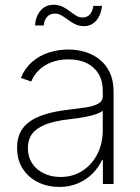

<svg xmlns="http://www.w3.org/2000/svg" viewBox="-20 -757 578 790"><path d="M223.6 12.2Q176.8 12.2 137.2 -6.8Q97.7 -25.9 74 -62Q50.3 -98.1 50.3 -149.9Q50.3 -184.1 62.5 -210.2Q74.7 -236.3 99.9 -255.1Q125 -273.9 164.6 -286.4Q204.1 -298.8 258.8 -305.2Q300.3 -310.1 332.8 -314.9Q365.2 -319.8 384 -330.3Q402.8 -340.8 402.8 -361.3V-383.8Q402.8 -423.8 386 -452.4Q369.1 -481 337.6 -496.8Q306.2 -512.7 262.2 -512.7Q223.1 -512.7 192.4 -501Q161.6 -489.3 140.4 -468.8Q119.1 -448.2 108.4 -421.4L65.9 -436.5Q82 -476.1 111.6 -502Q141.1 -527.8 179.9 -540.5Q218.8 -553.2 261.2 -553.2Q297.9 -553.2 331.3 -543Q364.7 -532.7 390.9 -511.5Q417 -490.2 432.1 -457.8Q447.3 -425.3 447.3 -380.9V0H403.3V-98.1H399.4Q385.3 -67.4 360.4 -42.5Q335.4 -17.6 301 -2.7Q266.6 12.2 223.6 12.2ZM229 -28.8Q279.8 -28.8 318.8 -54Q357.9 -79.1 380.4 -122.8Q402.8 -166.5 402.8 -221.2V-301.3Q394.5 -294.4 379.2 -288.8Q363.8 -283.2 344.5 -278.8Q325.2 -274.4 304.2 -271.5Q283.2 -268.6 263.2 -266.1Q203.6 -259.3 166.5 -244.4Q129.4 -229.5 112.1 -206.1Q94.7 -182.6 94.7 -148.4Q94.7 -111.8 112.3 -85Q129.9 -58.1 160.4 -43.5Q190.9 -28.8 229 -28.8ZM325.2 -649.4Q305.7 -649.4 289.8 -657.2Q273.9 -665 260.3 -675.3Q246.6 -685.5 233.4 -693.4Q220.2 -701.2 206.1 -701.2Q185.5 -701.2 173.6 -687.5Q161.6 -673.8 159.7 -652.3H124Q126.5 -689 146.5 -713.1Q166.5 -737.3 200.7 -737.3Q222.2 -737.3 238 -729.2Q253.9 -721.2 267.1 -710.9Q280.3 -700.7 292.7 -692.9Q305.2 -685.1 319.3 -685.1Q337.4 -685.1 348.6 -696.3Q359.9 -707.5 364.3 -732.9H399.9Q395.5 -694.3 375.7 -671.9Q356 -649.4 325.2 -649.4Z"/></svg>

Font: Inter ExtraLight
Style: Regular
Weight: 250
Designer: Rasmus Andersson
Foundry: rsms
Version: Version 4.001;git-66647c0bb